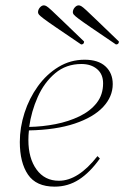

<svg xmlns="http://www.w3.org/2000/svg" viewBox="-20 -685 464 717"><path d="M184 12Q115 12 84.5 -33Q54 -78 54 -155Q54 -209 71.5 -263.5Q89 -318 121.5 -363Q154 -408 198.5 -435Q243 -462 296 -462Q347 -462 374 -437Q401 -412 401 -371Q401 -324 365 -285.5Q329 -247 259 -223.5Q189 -200 88 -198Q86 -180 86 -162Q86 -94 116.5 -52Q147 -10 200 -10Q272 -10 344 -102L353 -93Q316 -41 275 -14.5Q234 12 184 12ZM284 -446Q227 -446 186 -411.5Q145 -377 121 -323Q97 -269 89 -211Q139 -212 187.5 -221.5Q236 -231 276.5 -250.5Q317 -270 341 -300.5Q365 -331 365 -374Q365 -408 342.5 -427Q320 -446 284 -446ZM283 -519Q224 -559 191 -581.5Q158 -604 143.5 -615Q129 -626 125.5 -630.5Q122 -635 122 -639Q122 -649 129 -657Q136 -665 144 -665Q148 -665 153.5 -662Q159 -659 172.5 -646.5Q186 -634 214.5 -606.5Q243 -579 294 -530Q294 -519 283 -519ZM413 -519Q354 -559 321 -581.5Q288 -604 273.5 -615Q259 -626 255.5 -630.5Q252 -635 252 -639Q252 -649 259 -657Q266 -665 274 -665Q278 -665 283.5 -662Q289 -659 302.5 -646.5Q316 -634 344.5 -606.5Q373 -579 424 -530Q424 -519 413 -519Z"/></svg>

Font: Petrona Thin
Style: Italic
Weight: 100
Italic angle: -9°
Designer: Ringo R. Seeber
Foundry: Ringo R. Seeber
Version: Version 2.001; ttfautohint (v1.8.3)